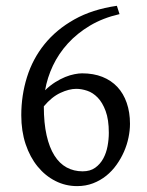

<svg xmlns="http://www.w3.org/2000/svg" viewBox="-20 -630 509 665"><path d="M244.1 -322.3Q219.2 -322.3 189.2 -308.3Q159.2 -294.4 131.8 -261.7Q131.8 -203.6 141.4 -161.4Q150.9 -119.1 168.5 -91.3Q186 -63.5 210.9 -50Q235.8 -36.6 266.1 -36.6Q292.5 -36.6 309.8 -49.1Q327.1 -61.5 337.6 -80.8Q348.1 -100.1 352.5 -123.8Q356.9 -147.5 356.9 -169.9Q356.9 -215.8 345.9 -245.4Q335 -274.9 318.4 -292Q301.8 -309.1 282 -315.7Q262.2 -322.3 244.1 -322.3ZM430.2 -201.2Q430.2 -178.2 425 -153.3Q419.9 -128.4 409.4 -104.5Q398.9 -80.6 383.5 -59.1Q368.2 -37.6 347.9 -21.2Q327.6 -4.9 302.2 4.9Q276.9 14.6 247.1 14.6Q207 14.6 171.9 -3.2Q136.7 -21 110.4 -53.2Q84 -85.4 68.8 -130.6Q53.7 -175.8 53.7 -231Q53.7 -299.8 73.5 -363Q93.3 -426.3 134.3 -477.1Q175.3 -527.8 237.5 -562.7Q299.8 -597.7 384.8 -609.9L394 -581.1Q336.4 -567.9 291.7 -541.3Q247.1 -514.6 215.1 -479.5Q183.1 -444.3 163.3 -402.6Q143.6 -360.8 136.2 -317.4Q153.3 -334 171.1 -345.2Q189 -356.4 205.8 -363.3Q222.7 -370.1 237.8 -373Q252.9 -376 264.2 -376Q303.7 -376 334.5 -363.8Q365.2 -351.6 386.5 -328.9Q407.7 -306.2 418.9 -273.7Q430.2 -241.2 430.2 -201.2Z"/></svg>

Font: Gentium Plus Cyr
Style: Regular
Weight: 400
Designer: J. Victor Gaultney, Annie Olsen, Iska Routamaa, Becca Hirsbrunner
Foundry: SIL International
Version: Version 5.000